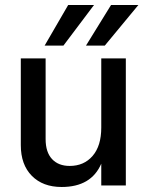

<svg xmlns="http://www.w3.org/2000/svg" viewBox="-20 -740 591 766"><path d="M482 0H384V-87Q344 6 226 6Q151 6 107 -38.5Q63 -83 63 -161V-507H162V-185Q162 -133 187.5 -105.5Q213 -78 258 -78Q315 -78 349.5 -118Q384 -158 384 -231V-507H482ZM398 -558H323L423 -720H532ZM233 -558H158L252 -720H355Z"/></svg>

Font: Hind Madurai Medium
Style: Regular
Weight: 500
Designer: Jyotish Sonowal
Foundry: Indian Type Foundry
Version: Version 1.001;PS 1.0;hotconv 1.0.86;makeotf.lib2.5.63406; tt